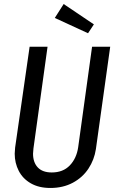

<svg xmlns="http://www.w3.org/2000/svg" viewBox="-20 -921 574 953"><path d="M456 -181Q448 -128 419 -84Q390 -40 341.5 -14Q293 12 230 12Q173 12 133 -11Q93 -34 73 -73Q53 -112 53 -158Q53 -168 55 -188L127 -689H216L146 -184Q144 -166 144 -158Q144 -115 167.5 -90Q191 -65 237 -65Q293 -65 326.5 -100Q360 -135 368 -190L437 -689H527ZM296 -901 446 -800 417 -756 252 -832Z"/></svg>

Font: Fira Sans Extra Condensed
Style: Italic
Weight: 400
Width: 3
Italic angle: -8°
Designer: Carrois Corporate & Edenspiekermann AG
Foundry: Carrois Corporate GbR & Edenspiekermann AG
Version: Version 4.203